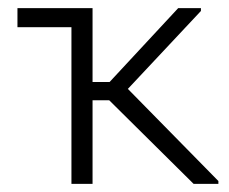

<svg xmlns="http://www.w3.org/2000/svg" viewBox="-20 -453 563 473"><path d="M156 -386H23V-433H208V-251H250L419 -433H475V-426L295 -234L518 -7V0H457L249 -206H208V0H156Z"/></svg>

Font: Tilda Sans Light
Style: Regular
Weight: 300
Designer: ParaType Ltd
Foundry: ParaType Ltd
Version: Version 1.009